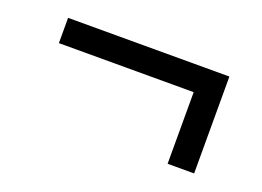

<svg xmlns="http://www.w3.org/2000/svg" viewBox="-55 -536 687 504"><g transform="rotate(20 289.0 -284.5)"><path d="M63.7 -349.7V-420.3H514.3V-149.7H440.2V-349.7Z"/></g></svg>

Font: Oxanium ExtraLight
Style: Regular
Weight: 200
Designer: Severin Meyer
Version: Version 2.000